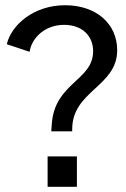

<svg xmlns="http://www.w3.org/2000/svg" viewBox="-20 -714 480 734"><path d="M178 -240 176 -212H256V-220C256 -367 428 -383 428 -522C428 -624 347 -694 229 -694C108 -694 23 -618 6 -545L93 -516C102 -571 153 -619 225 -619C294 -619 336 -577 336 -518C336 -406 189 -398 178 -240ZM162 0H274V-116H162Z"/></svg>

Font: Ronzino
Style: Regular
Weight: 400
Designer: Nunzio Mazzaferro
Foundry: Collletttivo
Version: Version 1.000;Glyphs 3.3 (3337)